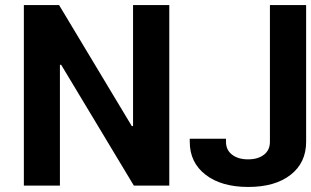

<svg xmlns="http://www.w3.org/2000/svg" viewBox="-20 -729 1222 754"><path d="M954.9 5.2Q1060.2 5.2 1121.2 -42.4Q1182.2 -90.1 1182.2 -172V-709.1H1040V-172Q1040 -139.3 1016.4 -121.3Q992.9 -103.2 954.2 -103.2Q915.4 -103.2 891.5 -121.5Q867.5 -139.8 867.5 -172V-184.2H725.2V-172Q725.2 -90.8 787.3 -42.8Q849.4 5.2 954.9 5.2ZM502.5 -709.1V-233.8H497.6L212 -709.1H73.7V0H215.3V-474.6H220.2L505.7 0H644.8V-709.1Z"/></svg>

Font: Estedad-FD VF
Style: Regular
Weight: 100
Designer: Amin Abedi
Version: Version 7.3